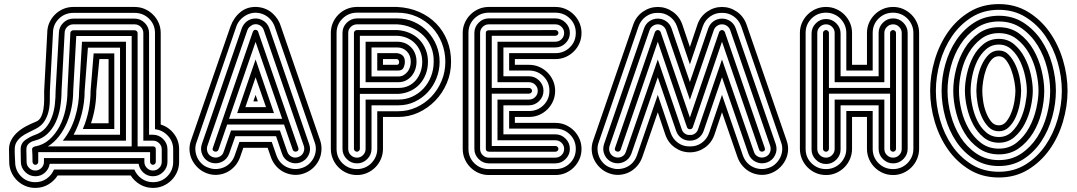

<svg xmlns="http://www.w3.org/2000/svg" viewBox="-20 -728 5266 939"><path d="M24 2Q24 -23 35.5 -44Q47 -65 65.5 -81.5Q84 -98 107.5 -110.5Q131 -123 156 -133Q172 -139 180.5 -156Q189 -173 192.5 -195Q196 -217 196 -240.5Q196 -264 196 -284L211 -566Q211 -593 221 -616Q231 -639 248.5 -656.5Q266 -674 289 -684Q312 -694 339 -694H638Q665 -694 688 -684Q711 -674 728.5 -656.5Q746 -639 756 -616Q766 -593 766 -566V-119Q805 -107 830.5 -74Q856 -41 856 2V63Q856 90 846 113Q836 136 818.5 153.5Q801 171 778 181Q755 191 728 191Q693 191 664.5 174Q636 157 619 130H262Q245 157 216.5 174Q188 191 153 191Q126 191 103 181Q80 171 62.5 153.5Q45 136 35 113Q25 90 25 63ZM451 -284Q451 -203 425 -125H511V-439H466ZM54 63Q54 105 82.5 134Q111 163 153 163Q184 163 208.5 145.5Q233 128 244 101H637Q648 128 672.5 145.5Q697 163 728 163Q770 163 798.5 134Q827 105 827 63V2Q827 -36 801 -64Q775 -92 738 -96V-566Q738 -608 709 -636.5Q680 -665 638 -665H339Q297 -665 268 -636.5Q239 -608 239 -566L224 -284Q224 -259 223.5 -232Q223 -205 216.5 -179.5Q210 -154 195.5 -132.5Q181 -111 153 -97Q136 -88 118 -79.5Q100 -71 85.5 -60Q71 -49 61.5 -34Q52 -19 52 2Q52 5 52 8Q52 11 52 17Q52 23 52.5 34Q53 45 54 63ZM539 -97H385Q404 -141 413.5 -188.5Q423 -236 423 -284L438 -467H539ZM81 2Q81 -27 104 -43.5Q127 -60 153 -69Q184 -80 203.5 -103Q223 -126 234 -156Q245 -186 248.5 -219.5Q252 -253 252 -284L268 -566Q268 -595 289 -616Q310 -637 339 -637H638Q667 -637 688 -616Q709 -595 709 -566V-69H728Q757 -69 778 -48Q799 -27 799 2V63Q799 92 778 113Q757 134 728 134Q701 134 681.5 116.5Q662 99 658 73H223Q219 99 199.5 116.5Q180 134 153 134Q124 134 103 113Q82 92 82 63ZM394 -284Q394 -228 380 -172.5Q366 -117 340 -69H567V-495H410ZM110 63Q110 81 122.5 93.5Q135 106 153 106Q170 106 182.5 93.5Q195 81 195 63V45H686V63Q686 81 698.5 93.5Q711 106 728 106Q746 106 758.5 93.5Q771 81 771 63V2Q771 -15 758.5 -27.5Q746 -40 728 -40H681V-566Q681 -584 668.5 -596.5Q656 -609 638 -609H339Q321 -609 308.5 -596.5Q296 -584 296 -566L281 -284Q281 -244 274.5 -204Q268 -164 252.5 -130.5Q237 -97 211.5 -73Q186 -49 149 -40Q132 -36 120.5 -25.5Q109 -15 109 2Q109 3 109 5Q109 7 109 13Q109 19 109.5 31Q110 43 110 63ZM596 -40H287Q327 -89 347 -154Q367 -219 367 -284L381 -524H596ZM139 63Q139 42 138.5 30Q138 18 137.5 12Q137 6 137 4.5Q137 3 137 2Q137 -4 141.5 -7.5Q146 -11 152 -12Q192 -19 222 -46Q252 -73 271.5 -110.5Q291 -148 300.5 -193.5Q310 -239 310 -284L324 -566Q324 -572 328.5 -576Q333 -580 339 -580H638Q644 -580 648.5 -576Q653 -572 653 -566V-12H728Q742 -12 742 2V63Q742 69 738 73.5Q734 78 728 78Q722 78 718 73.5Q714 69 714 63V16H167V63Q167 69 163 73.5Q159 78 153 78Q147 78 143 73.5Q139 69 139 63ZM338 -284Q338 -245 330.5 -205Q323 -165 307.5 -128.5Q292 -92 268.5 -61.5Q245 -31 214 -12H624V-552H353Z M1546 -41Q1554 -16 1552 9Q1550 34 1539.5 55.5Q1529 77 1510.5 94Q1492 111 1467 120Q1442 129 1417 127Q1392 125 1370 114.5Q1348 104 1331 85Q1314 66 1305 41L1289 -5H1170L1154 41Q1145 66 1128 85Q1111 104 1089.5 114.5Q1068 125 1043 127Q1018 129 993 120Q968 111 949.5 94Q931 77 920 55.5Q909 34 907 9Q905 -16 914 -41L1107 -598Q1123 -642 1156 -669Q1189 -696 1236 -694Q1281 -691 1312 -663.5Q1343 -636 1354 -598ZM1323 -599Q1316 -618 1303 -632.5Q1290 -647 1273 -655.5Q1256 -664 1236.5 -665.5Q1217 -667 1198 -660Q1178 -653 1160.5 -636.5Q1143 -620 1136 -599L941 -32Q934 -13 935.5 6.5Q937 26 945 43Q953 60 967.5 73.5Q982 87 1002 93Q1021 100 1041 98.5Q1061 97 1078 89Q1095 81 1108 66.5Q1121 52 1128 32L1151 -34H1309L1332 32Q1339 52 1352 66.5Q1365 81 1382 89Q1399 97 1418.5 98.5Q1438 100 1458 93Q1477 87 1491.5 73.5Q1506 60 1514.5 43Q1523 26 1524.5 6.5Q1526 -13 1519 -32ZM1230 -264 1241 -232H1219ZM1492 -23Q1502 5 1489 31Q1476 57 1448 67Q1421 76 1394.5 63.5Q1368 51 1359 23L1330 -62H1131L1101 23Q1091 51 1065 63.5Q1039 76 1011 67Q983 57 970.5 31Q958 5 967 -23L1161 -585Q1166 -602 1178 -615Q1190 -628 1207 -634Q1235 -643 1261 -630.5Q1287 -618 1297 -590ZM1180 -204H1281L1230 -350ZM1270 -581Q1264 -598 1248.5 -605.5Q1233 -613 1216 -607Q1208 -603 1200.5 -596.5Q1193 -590 1190 -581L994 -14Q989 3 996 18.5Q1003 34 1020 40Q1037 46 1053 38.5Q1069 31 1074 14L1110 -90H1349L1385 14Q1391 31 1406.5 38.5Q1422 46 1439 40Q1456 34 1463.5 18.5Q1471 3 1466 -14ZM1230 -437 1320 -175H1140ZM1439 -5Q1443 9 1430 13Q1425 15 1419.5 12.5Q1414 10 1412 5L1369 -119H1091L1048 5Q1046 10 1040.5 12.5Q1035 15 1030 13Q1016 9 1021 -5L1216 -571Q1221 -584 1231 -582Q1241 -580 1243 -571ZM1100 -147H1360L1230 -523Z M1598 -567Q1598 -593 1607.5 -615.5Q1617 -638 1634 -655.5Q1651 -673 1673.5 -683Q1696 -693 1722 -694H1922Q1982 -691 2030.5 -669.5Q2079 -648 2113.5 -612.5Q2148 -577 2167 -529.5Q2186 -482 2186 -426Q2186 -370 2165 -321Q2144 -272 2108.5 -235.5Q2073 -199 2026.5 -177.5Q1980 -156 1928 -156H1853V0Q1853 26 1843 49.5Q1833 73 1815.5 90.5Q1798 108 1775 118Q1752 128 1726 128Q1699 128 1676 118Q1653 108 1635.5 90.5Q1618 73 1608 49.5Q1598 26 1598 0ZM1921 -411Q1927 -411 1929.5 -415Q1932 -419 1932 -424Q1932 -429 1929.5 -433.5Q1927 -438 1922 -439H1853V-411ZM1626 0Q1626 42 1655 70.5Q1684 99 1726 99Q1746 99 1764 91.5Q1782 84 1795.5 70.5Q1809 57 1817 39Q1825 21 1825 0V-184H1928Q1974 -184 2016 -203Q2058 -222 2089.5 -255Q2121 -288 2139.5 -332Q2158 -376 2158 -426Q2158 -474 2141 -517.5Q2124 -561 2093 -594Q2062 -627 2018.5 -646.5Q1975 -666 1922 -666H1724Q1683 -665 1654.5 -636.5Q1626 -608 1626 -567ZM1825 -383V-468H1922Q1939 -466 1949.5 -456Q1960 -446 1960 -426Q1960 -411 1953.5 -397Q1947 -383 1928 -383ZM1655 -567Q1655 -596 1675.5 -616.5Q1696 -637 1725 -638H1922Q1967 -638 2005.5 -620.5Q2044 -603 2071.5 -573.5Q2099 -544 2114.5 -506Q2130 -468 2130 -426Q2130 -384 2114.5 -345Q2099 -306 2072 -277Q2045 -248 2008.5 -230.5Q1972 -213 1929 -213H1797V0Q1797 29 1776 50Q1755 71 1726 71Q1697 71 1676 50Q1655 29 1655 0ZM1929 -354Q1943 -354 1954 -360.5Q1965 -367 1973 -377Q1981 -387 1985 -400Q1989 -413 1989 -426Q1989 -457 1970 -476.5Q1951 -496 1922 -496H1797V-354ZM1683 0Q1683 18 1695.5 30.5Q1708 43 1726 43Q1743 43 1755.5 30.5Q1768 18 1768 0V-241H1929Q1965 -241 1996.5 -255.5Q2028 -270 2051.5 -295.5Q2075 -321 2088 -354.5Q2101 -388 2101 -426Q2102 -464 2089 -496.5Q2076 -529 2052 -553Q2028 -577 1994.5 -592Q1961 -607 1922 -609H1725Q1707 -608 1695 -596Q1683 -584 1683 -567ZM1768 -326V-524H1922Q1964 -524 1990.5 -496.5Q2017 -469 2017 -426Q2017 -407 2011 -389Q2005 -371 1993.5 -357Q1982 -343 1965.5 -334.5Q1949 -326 1928 -326ZM1711 -567Q1711 -573 1715.5 -577Q1720 -581 1726 -581H1922Q1956 -579 1984 -566.5Q2012 -554 2031.5 -533.5Q2051 -513 2062 -485.5Q2073 -458 2073 -426Q2073 -394 2062.5 -366Q2052 -338 2033 -317Q2014 -296 1987.5 -283.5Q1961 -271 1930 -269H1740V0Q1740 6 1735.5 10Q1731 14 1726 14Q1720 14 1715.5 10Q1711 6 1711 0ZM1930 -298Q1957 -298 1978.5 -308.5Q2000 -319 2014.5 -336.5Q2029 -354 2037 -377Q2045 -400 2045 -426Q2045 -453 2035.5 -476Q2026 -499 2009.5 -516Q1993 -533 1970.5 -542.5Q1948 -552 1922 -553H1740V-298Z M2371 128Q2344 128 2321 118Q2298 108 2280.5 90.5Q2263 73 2253 50Q2243 27 2243 0V-567Q2243 -593 2253 -616Q2263 -639 2280.5 -656.5Q2298 -674 2321 -684Q2344 -694 2371 -694H2696Q2723 -694 2746 -684Q2769 -674 2786.5 -656.5Q2804 -639 2814 -616Q2824 -593 2824 -567Q2824 -540 2814 -517Q2804 -494 2786.5 -476.5Q2769 -459 2746 -449Q2723 -439 2696 -439H2498V-411H2567Q2594 -411 2617 -401Q2640 -391 2657.5 -373.5Q2675 -356 2685 -333Q2695 -310 2695 -284Q2695 -257 2685 -234Q2675 -211 2657.5 -193.5Q2640 -176 2617 -166Q2594 -156 2567 -156H2498V-127H2696Q2723 -127 2746 -117Q2769 -107 2786.5 -89.5Q2804 -72 2814 -49Q2824 -26 2824 0Q2824 27 2814 50Q2804 73 2786.5 90.5Q2769 108 2746 118Q2723 128 2696 128ZM2696 -468Q2738 -468 2767 -496.5Q2796 -525 2796 -567Q2796 -609 2767 -637.5Q2738 -666 2696 -666H2371Q2329 -666 2300 -637.5Q2271 -609 2271 -567V0Q2271 42 2300 70.5Q2329 99 2371 99H2696Q2738 99 2767 70.5Q2796 42 2796 0Q2796 -42 2767 -70.5Q2738 -99 2696 -99H2470V-185H2567Q2609 -185 2638 -213.5Q2667 -242 2667 -284Q2667 -326 2638 -354.5Q2609 -383 2567 -383H2470V-468ZM2371 71Q2342 71 2321 50Q2300 29 2300 0V-567Q2300 -596 2321 -617Q2342 -638 2371 -638H2696Q2725 -638 2746 -617Q2767 -596 2767 -567Q2767 -538 2746 -517Q2725 -496 2696 -496H2442V-355H2567Q2596 -355 2617 -334Q2638 -313 2638 -284Q2638 -255 2617 -234Q2596 -213 2567 -213H2442V-71H2696Q2725 -71 2746 -50Q2767 -29 2767 0Q2767 29 2746 50Q2725 71 2696 71ZM2696 -524Q2714 -524 2726.5 -536.5Q2739 -549 2739 -567Q2739 -584 2726.5 -596.5Q2714 -609 2696 -609H2371Q2353 -609 2340.5 -596.5Q2328 -584 2328 -567V0Q2328 18 2340.5 30.5Q2353 43 2371 43H2696Q2714 43 2726.5 30.5Q2739 18 2739 0Q2739 -17 2726.5 -29.5Q2714 -42 2696 -42H2413V-241H2567Q2585 -241 2597.5 -253.5Q2610 -266 2610 -284Q2610 -301 2597.5 -313.5Q2585 -326 2567 -326H2413V-524ZM2356 -567Q2356 -574 2360.5 -577Q2365 -580 2370 -580L2696 -581Q2702 -581 2706.5 -577Q2711 -573 2711 -567Q2711 -561 2706.5 -557Q2702 -553 2696 -553H2385V-298H2567Q2573 -298 2577.5 -294Q2582 -290 2582 -284Q2582 -278 2577.5 -274Q2573 -270 2567 -270H2385V-14H2696Q2702 -14 2706.5 -10Q2711 -6 2711 0Q2711 6 2706.5 10Q2702 14 2696 14H2373Q2356 14 2356 0Z M3015 5Q3013 10 3007.5 12.5Q3002 15 2997 13Q2983 9 2988 -5L3183 -571Q3188 -581 3197 -581Q3206 -581 3211 -571L3354 -153L3497 -571Q3502 -581 3511 -581Q3520 -581 3525 -571L3720 -5Q3725 9 3711 13Q3706 15 3700.5 12.5Q3695 10 3693 5L3511 -524L3368 -105Q3364 -96 3354 -96Q3344 -96 3340 -105L3197 -524ZM3237 -581Q3232 -594 3221 -601.5Q3210 -609 3197 -609Q3184 -609 3173 -601.5Q3162 -594 3157 -581L2961 -14Q2956 3 2963 18.5Q2970 34 2987 40Q3004 46 3020 38.5Q3036 31 3041 14L3197 -437L3314 -96Q3318 -83 3329 -75Q3340 -67 3354 -68Q3368 -67 3379 -75Q3390 -83 3394 -96L3511 -437L3667 14Q3672 31 3688 38.5Q3704 46 3721 40Q3738 34 3745 18.5Q3752 3 3747 -14L3551 -581Q3546 -594 3535 -601.5Q3524 -609 3511 -609Q3498 -609 3487 -601.5Q3476 -594 3471 -581L3354 -240ZM3354 -40Q3331 -40 3313 -52.5Q3295 -65 3287 -87L3197 -350L3068 23Q3058 51 3032 63.5Q3006 76 2978 67Q2950 57 2937.5 31Q2925 5 2934 -23L3130 -590Q3138 -612 3156.5 -624.5Q3175 -637 3197 -637Q3219 -637 3237.5 -624.5Q3256 -612 3264 -590L3354 -327L3444 -590Q3452 -612 3470.5 -624.5Q3489 -637 3511 -637Q3533 -637 3551.5 -624.5Q3570 -612 3578 -590L3774 -23Q3783 5 3770.5 31Q3758 57 3730 67Q3702 76 3676 63.5Q3650 51 3640 23L3511 -350L3421 -87Q3413 -65 3395 -52.5Q3377 -40 3354 -40ZM3291 -599Q3280 -630 3254 -648Q3228 -666 3197 -665Q3166 -666 3140 -648Q3114 -630 3103 -599L2908 -32Q2901 -13 2902.5 6.5Q2904 26 2912 43Q2920 60 2934.5 73.5Q2949 87 2969 93Q2988 100 3008 98.5Q3028 97 3045 89Q3062 81 3075 66.5Q3088 52 3095 32L3197 -264L3260 -78Q3271 -47 3296.5 -29Q3322 -11 3354 -12Q3386 -11 3411.5 -29Q3437 -47 3448 -78L3511 -264L3613 32Q3620 52 3633 66.5Q3646 81 3663 89Q3680 97 3699.5 98.5Q3719 100 3739 93Q3758 87 3772.5 73.5Q3787 60 3795.5 43Q3804 26 3805.5 6.5Q3807 -13 3800 -32L3605 -599Q3594 -630 3568 -648Q3542 -666 3511 -665Q3480 -666 3454 -648Q3428 -630 3417 -599L3354 -413ZM3474 -69Q3460 -29 3427 -6Q3394 17 3354 17Q3314 17 3281 -6Q3248 -29 3234 -69L3197 -179L3121 41Q3112 66 3095 85Q3078 104 3056.5 114.5Q3035 125 3010 127Q2985 129 2960 120Q2935 111 2916.5 94Q2898 77 2887 55.5Q2876 34 2874 9Q2872 -16 2881 -41L3077 -608Q3091 -648 3124.5 -671Q3158 -694 3197 -694Q3236 -694 3269.5 -671Q3303 -648 3317 -608L3354 -498L3391 -608Q3405 -648 3438.5 -671Q3472 -694 3511 -694Q3550 -694 3583.5 -671Q3617 -648 3631 -608L3827 -41Q3836 -16 3834 9Q3832 34 3821 55.5Q3810 77 3791.5 94Q3773 111 3748 120Q3723 129 3698 127Q3673 125 3651.5 114.5Q3630 104 3613 85Q3596 66 3587 41L3511 -179Z M3892 -567Q3892 -593 3902 -616Q3912 -639 3929.5 -656.5Q3947 -674 3970 -684Q3993 -694 4020 -694Q4046 -694 4069 -684Q4092 -674 4109.5 -656.5Q4127 -639 4137 -616Q4147 -593 4147 -567V-411H4220V-567Q4220 -593 4230 -616Q4240 -639 4257.5 -656.5Q4275 -674 4298 -684Q4321 -694 4348 -694Q4374 -694 4397 -684Q4420 -674 4437.5 -656.5Q4455 -639 4465 -616Q4475 -593 4475 -567V0Q4475 26 4465 49.5Q4455 73 4437.5 90.5Q4420 108 4397 118Q4374 128 4348 128Q4321 128 4298 118Q4275 108 4257.5 90.5Q4240 73 4230 49.5Q4220 26 4220 0V-156H4147V0Q4147 26 4137 49.5Q4127 73 4109.5 90.5Q4092 108 4069 118Q4046 128 4020 128Q3993 128 3970 118Q3947 108 3929.5 90.5Q3912 73 3902 49.5Q3892 26 3892 0ZM3920 0Q3920 42 3949 70.5Q3978 99 4020 99Q4040 99 4058 91.5Q4076 84 4089.5 70.5Q4103 57 4111 39Q4119 21 4119 0V-185H4248V0Q4248 42 4277 70.5Q4306 99 4348 99Q4368 99 4386 91.5Q4404 84 4417.5 70.5Q4431 57 4439 39Q4447 21 4447 0V-567Q4447 -588 4439 -606Q4431 -624 4417.5 -637.5Q4404 -651 4386 -658.5Q4368 -666 4348 -666Q4306 -666 4277 -637.5Q4248 -609 4248 -567V-383H4119V-567Q4119 -588 4111 -606Q4103 -624 4089.5 -637.5Q4076 -651 4058 -658.5Q4040 -666 4020 -666Q3978 -666 3949 -637.5Q3920 -609 3920 -567ZM3949 -564Q3949 -593 3970 -614Q3991 -635 4020 -635Q4049 -635 4070 -614Q4091 -593 4091 -564V-355H4277V-567Q4277 -596 4298 -617Q4319 -638 4348 -638Q4377 -638 4398 -617Q4419 -596 4419 -567V0Q4419 29 4398 50Q4377 71 4348 71Q4319 71 4298 50Q4277 29 4277 0V-213H4091V3Q4091 32 4070 53Q4049 74 4020 74Q3991 74 3970 53Q3949 32 3949 3ZM3977 0Q3977 18 3989.5 30.5Q4002 43 4020 43Q4037 43 4049.5 30.5Q4062 18 4062 0V-241H4305V0Q4305 18 4317.5 30.5Q4330 43 4348 43Q4365 43 4377.5 30.5Q4390 18 4390 0V-567Q4390 -584 4377.5 -596.5Q4365 -609 4348 -609Q4330 -609 4317.5 -596.5Q4305 -584 4305 -567V-326H4062V-567Q4062 -584 4049.5 -596.5Q4037 -609 4020 -609Q4002 -609 3989.5 -596.5Q3977 -584 3977 -567ZM4005 -567Q4005 -573 4009.5 -577Q4014 -581 4020 -581Q4025 -581 4029.5 -577Q4034 -573 4034 -567V-298H4333V-567Q4333 -573 4337.5 -577Q4342 -581 4348 -581Q4353 -581 4357.5 -577Q4362 -573 4362 -567V0Q4362 6 4357.5 10Q4353 14 4348 14Q4342 14 4337.5 10Q4333 6 4333 0V-270H4034V0Q4034 6 4029.5 10Q4025 14 4020 14Q4014 14 4009.5 10Q4005 6 4005 0Z M4865 -708Q4945 -708 5007.5 -670Q5070 -632 5113 -571Q5156 -510 5178.5 -434.5Q5201 -359 5201 -284Q5201 -209 5178.5 -133Q5156 -57 5113 3.5Q5070 64 5007.5 102Q4945 140 4865 140Q4784 140 4721.5 102Q4659 64 4616.5 3.5Q4574 -57 4551.5 -132.5Q4529 -208 4529 -284Q4529 -359 4551.5 -435Q4574 -511 4616.5 -571.5Q4659 -632 4721.5 -670Q4784 -708 4865 -708ZM4865 -453Q4843 -453 4827.5 -434Q4812 -415 4802.5 -388.5Q4793 -362 4788.5 -333Q4784 -304 4784 -284Q4784 -264 4788 -235Q4792 -206 4802 -179.5Q4812 -153 4827 -134Q4842 -115 4865 -115Q4887 -115 4902 -134Q4917 -153 4927 -179.5Q4937 -206 4941.5 -235Q4946 -264 4946 -284Q4946 -301 4941 -329.5Q4936 -358 4926 -385.5Q4916 -413 4901 -433Q4886 -453 4865 -453ZM4865 -680Q4790 -680 4732.5 -644Q4675 -608 4636 -551Q4597 -494 4577 -423.5Q4557 -353 4557 -284Q4557 -214 4577 -143.5Q4597 -73 4636 -16Q4675 41 4732.5 76.5Q4790 112 4865 112Q4939 112 4996.5 76Q5054 40 5093 -17Q5132 -74 5152.5 -144.5Q5173 -215 5173 -284Q5173 -353 5152.5 -423.5Q5132 -494 5093 -551Q5054 -608 4996.5 -644Q4939 -680 4865 -680ZM4865 -481Q4894 -481 4914.5 -459Q4935 -437 4948.5 -406Q4962 -375 4968 -341.5Q4974 -308 4974 -284Q4974 -258 4968 -223.5Q4962 -189 4949 -158.5Q4936 -128 4915 -107Q4894 -86 4865 -86Q4835 -86 4814.5 -107Q4794 -128 4780.5 -158.5Q4767 -189 4761 -223Q4755 -257 4755 -284Q4755 -311 4761 -345Q4767 -379 4780.5 -409Q4794 -439 4814.5 -460Q4835 -481 4865 -481ZM4865 -651Q4933 -651 4985 -617.5Q5037 -584 5072.5 -531Q5108 -478 5126 -412.5Q5144 -347 5144 -284Q5144 -221 5126 -155.5Q5108 -90 5072.5 -36.5Q5037 17 4985 50.5Q4933 84 4865 84Q4797 84 4744.5 50.5Q4692 17 4656.5 -36Q4621 -89 4603 -154.5Q4585 -220 4585 -284Q4585 -348 4603 -413Q4621 -478 4656.5 -531Q4692 -584 4744.5 -617.5Q4797 -651 4865 -651ZM4865 -510Q4829 -510 4802.5 -487Q4776 -464 4759.5 -430Q4743 -396 4735 -356.5Q4727 -317 4727 -284Q4727 -251 4735 -211.5Q4743 -172 4759.5 -138Q4776 -104 4802.5 -81Q4829 -58 4865 -58Q4902 -58 4928 -83Q4954 -108 4970.5 -144Q4987 -180 4994.5 -218.5Q5002 -257 5002 -284Q5002 -314 4994 -353Q4986 -392 4969.5 -427Q4953 -462 4927 -486Q4901 -510 4865 -510ZM4865 -623Q4803 -623 4756 -591.5Q4709 -560 4677.5 -511Q4646 -462 4630 -401.5Q4614 -341 4614 -284Q4614 -227 4630 -166.5Q4646 -106 4677.5 -57Q4709 -8 4756 23.5Q4803 55 4865 55Q4927 55 4974 23.5Q5021 -8 5052.5 -57Q5084 -106 5100 -166.5Q5116 -227 5116 -284Q5116 -336 5101 -395.5Q5086 -455 5055 -505.5Q5024 -556 4976.5 -589.5Q4929 -623 4865 -623ZM4865 -538Q4908 -538 4939 -512Q4970 -486 4990.5 -447.5Q5011 -409 5021 -365Q5031 -321 5031 -284Q5031 -250 5021.5 -206Q5012 -162 4992 -123Q4972 -84 4940.5 -57Q4909 -30 4865 -30Q4822 -30 4790.5 -56Q4759 -82 4739 -120Q4719 -158 4709 -202.5Q4699 -247 4699 -284Q4699 -323 4709 -367.5Q4719 -412 4739 -450Q4759 -488 4790.5 -513Q4822 -538 4865 -538ZM4865 -595Q4923 -595 4965 -563.5Q5007 -532 5034 -485Q5061 -438 5074 -384Q5087 -330 5087 -284Q5087 -233 5073.5 -178Q5060 -123 5032 -77.5Q5004 -32 4962.5 -2.5Q4921 27 4865 27Q4809 27 4767 -2.5Q4725 -32 4697.5 -77.5Q4670 -123 4656 -178Q4642 -233 4642 -284Q4642 -335 4656 -390Q4670 -445 4697.5 -490.5Q4725 -536 4767 -565.5Q4809 -595 4865 -595ZM4865 -566Q4816 -566 4779.5 -539Q4743 -512 4718.5 -470.5Q4694 -429 4682 -379Q4670 -329 4670 -284Q4670 -239 4682 -189Q4694 -139 4718 -97.5Q4742 -56 4778.5 -28.5Q4815 -1 4865 -1Q4916 -1 4953 -31Q4990 -61 5013.5 -104.5Q5037 -148 5048 -197Q5059 -246 5059 -284Q5059 -327 5047.5 -376.5Q5036 -426 5012 -468Q4988 -510 4951.5 -538Q4915 -566 4865 -566Z"/></svg>

Font: Zschusch
Style: Regular
Weight: 400
Designer: Peter Wiegel
Foundry: Peter Wiegel